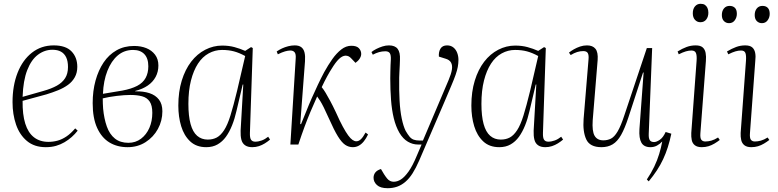

<svg xmlns="http://www.w3.org/2000/svg" viewBox="-20 -761 4095 1011"><path d="M263 -522Q326 -522 356.5 -490.5Q387 -459 387 -409Q387 -378 374 -354.5Q361 -331 338.5 -314.5Q316 -298 286.5 -286Q257 -274 224 -264L99 -230Q98 -158 113 -110Q128 -62 159 -38Q190 -14 235 -14Q260 -14 283.5 -20.5Q307 -27 330 -42.5Q353 -58 376 -85L389 -73Q375 -55 357.5 -39.5Q340 -24 319.5 -12Q299 0 275 7Q251 14 221 14Q161 14 122 -18.5Q83 -51 64.5 -105Q46 -159 46 -223Q46 -310 72.5 -377.5Q99 -445 148 -483.5Q197 -522 263 -522ZM338 -408Q338 -439 328.5 -459Q319 -479 301 -489Q283 -499 256 -499Q215 -499 180 -473Q145 -447 123.5 -392Q102 -337 99 -251L208 -282Q251 -294 279.5 -310Q308 -326 323 -349.5Q338 -373 338 -408Z M652 14Q597 14 556 -11Q515 -36 491.5 -87.5Q468 -139 468 -218Q468 -282 483 -336.5Q498 -391 525.5 -432Q553 -473 593.5 -496Q634 -519 686 -519Q722 -519 750.5 -507.5Q779 -496 796.5 -473Q814 -450 814 -416Q814 -383 799.5 -356Q785 -329 758 -310.5Q731 -292 692 -282V-280Q735 -281 767 -270.5Q799 -260 817 -236.5Q835 -213 835 -175Q835 -125 811.5 -82Q788 -39 746.5 -12.5Q705 14 652 14ZM656 -9Q694 -9 722.5 -30.5Q751 -52 766.5 -87.5Q782 -123 782 -167Q782 -206 768 -226.5Q754 -247 728 -254Q702 -261 667 -261Q636 -261 594.5 -256Q553 -251 521 -243Q521 -227 521.5 -216Q522 -205 523 -189Q528 -136 542.5 -95Q557 -54 585 -31.5Q613 -9 656 -9ZM522 -267 624 -284Q672 -293 702.5 -309Q733 -325 747 -351Q761 -377 761 -412Q761 -454 740 -476Q719 -498 681 -498Q634 -498 600 -469Q566 -440 545.5 -388Q525 -336 522 -267Z M1296 -62Q1295 -35 1302 -25Q1309 -15 1324 -15Q1341 -15 1358.5 -21.5Q1376 -28 1392 -41L1402 -26Q1389 -15 1374.5 -6Q1360 3 1343.5 8.5Q1327 14 1308 14Q1285 14 1270.5 4Q1256 -6 1251 -25.5Q1246 -45 1247 -73L1261 -316H1258L1225 -176Q1216 -136 1202 -101Q1188 -66 1169.5 -40.5Q1151 -15 1125.5 -0.5Q1100 14 1066 14Q1014 14 981.5 -16.5Q949 -47 934 -96.5Q919 -146 919 -205Q919 -278 937 -336.5Q955 -395 986.5 -436Q1018 -477 1060.5 -499Q1103 -521 1150 -521Q1185 -521 1214.5 -513Q1244 -505 1271 -493L1302 -513L1311 -508ZM1074 -26Q1101 -26 1121.5 -37Q1142 -48 1160 -75.5Q1178 -103 1193.5 -153Q1209 -203 1228 -281L1271 -466Q1240 -483 1212 -490.5Q1184 -498 1149 -498Q1112 -498 1079 -480Q1046 -462 1022.5 -426Q999 -390 985.5 -337Q972 -284 972 -214Q972 -150 983.5 -108Q995 -66 1018 -46Q1041 -26 1074 -26Z M1561 -108 1565 -107Q1579 -140 1592.5 -174.5Q1606 -209 1621.5 -244Q1637 -279 1653.5 -314Q1670 -349 1687 -381Q1708 -419 1730 -450Q1752 -481 1777 -500.5Q1802 -520 1830 -520Q1858 -520 1870 -507Q1882 -494 1882 -477Q1882 -465 1874 -452.5Q1866 -440 1852 -430L1830 -453Q1823 -461 1815.5 -464.5Q1808 -468 1799 -468Q1782 -467 1764.5 -450Q1747 -433 1727 -400Q1717 -385 1702.5 -358.5Q1688 -332 1674 -302Q1684 -290 1694.5 -272.5Q1705 -255 1718.5 -230Q1732 -205 1749 -169Q1769 -124 1785 -94.5Q1801 -65 1813.5 -48Q1826 -31 1836.5 -24Q1847 -17 1856 -17Q1869 -17 1880.5 -28Q1892 -39 1905 -63L1918 -53Q1908 -32 1896 -17Q1884 -2 1869.5 6Q1855 14 1838 14Q1816 14 1797.5 1.5Q1779 -11 1759 -43.5Q1739 -76 1712 -137Q1696 -173 1685 -195Q1674 -217 1665.5 -230.5Q1657 -244 1650 -253Q1631 -211 1615 -173Q1599 -135 1584 -94.5Q1569 -54 1551 0H1509L1537 -452Q1539 -476 1531.5 -485.5Q1524 -495 1509 -495Q1497 -495 1481 -490.5Q1465 -486 1443 -475L1437 -490Q1450 -499 1465 -506Q1480 -513 1497.5 -517.5Q1515 -522 1532 -522Q1554 -522 1566.5 -512.5Q1579 -503 1583.5 -484.5Q1588 -466 1586 -438Z M2187 85Q2170 124 2152.5 151.5Q2135 179 2114.5 196.5Q2094 214 2071 222Q2048 230 2021 230Q1983 230 1965 213.5Q1947 197 1947 175Q1947 159 1956.5 147Q1966 135 1986 129L2002 156Q2011 170 2018.5 179Q2026 188 2034.5 192Q2043 196 2053 196Q2072 196 2091 184Q2110 172 2131.5 142Q2153 112 2176 56L2200 0H2181Q2153 0 2127.5 -15Q2102 -30 2083 -62Q2064 -95 2053.5 -138.5Q2043 -182 2039 -235.5Q2035 -289 2035 -348Q2035 -364 2035.5 -382.5Q2036 -401 2036.5 -418.5Q2037 -436 2038 -448Q2039 -471 2032.5 -481Q2026 -491 2009 -491Q1992 -491 1976 -486.5Q1960 -482 1943 -473L1936 -487Q1947 -496 1962 -503.5Q1977 -511 1994 -516.5Q2011 -522 2028 -522Q2060 -522 2074 -503.5Q2088 -485 2086 -446Q2086 -438 2085 -417.5Q2084 -397 2083 -378Q2082 -359 2082 -352Q2081 -286 2084 -231.5Q2087 -177 2095.5 -136.5Q2104 -96 2116 -72Q2127 -53 2136.5 -41.5Q2146 -30 2158.5 -25.5Q2171 -21 2190 -21H2207L2342 -339Q2356 -372 2359.5 -394.5Q2363 -417 2355 -431.5Q2347 -446 2326 -452L2291 -463Q2289 -488 2299.5 -505Q2310 -522 2334 -522Q2354 -522 2367.5 -511Q2381 -500 2387.5 -482.5Q2394 -465 2394 -446Q2394 -427 2390.5 -408.5Q2387 -390 2379 -367Q2371 -344 2356.5 -310Q2342 -276 2320 -224Z M2839 -62Q2838 -35 2845 -25Q2852 -15 2867 -15Q2884 -15 2901.5 -21.5Q2919 -28 2935 -41L2945 -26Q2932 -15 2917.5 -6Q2903 3 2886.5 8.5Q2870 14 2851 14Q2828 14 2813.5 4Q2799 -6 2794 -25.5Q2789 -45 2790 -73L2804 -316H2801L2768 -176Q2759 -136 2745 -101Q2731 -66 2712.5 -40.5Q2694 -15 2668.5 -0.5Q2643 14 2609 14Q2557 14 2524.5 -16.5Q2492 -47 2477 -96.5Q2462 -146 2462 -205Q2462 -278 2480 -336.5Q2498 -395 2529.5 -436Q2561 -477 2603.5 -499Q2646 -521 2693 -521Q2728 -521 2757.5 -513Q2787 -505 2814 -493L2845 -513L2854 -508ZM2617 -26Q2644 -26 2664.5 -37Q2685 -48 2703 -75.5Q2721 -103 2736.5 -153Q2752 -203 2771 -281L2814 -466Q2783 -483 2755 -490.5Q2727 -498 2692 -498Q2655 -498 2622 -480Q2589 -462 2565.5 -426Q2542 -390 2528.5 -337Q2515 -284 2515 -214Q2515 -150 2526.5 -108Q2538 -66 2561 -46Q2584 -26 2617 -26Z M2976 -484Q2987 -493 3002 -501.5Q3017 -510 3034.5 -516Q3052 -522 3071 -522Q3101 -522 3115.5 -504Q3130 -486 3127 -445L3101 -128Q3097 -70 3111 -46Q3125 -22 3157 -22Q3179 -22 3197 -31Q3215 -40 3232 -68.5Q3249 -97 3268 -155L3386 -508H3414L3396 -56Q3395 -33 3401.5 -23Q3408 -13 3424 -13Q3437 -13 3454.5 -25Q3472 -37 3485 -66L3515 -57Q3507 -19 3496.5 14Q3486 47 3472 77Q3458 107 3439 136Q3420 165 3396 194L3386 184Q3409 150 3425 116.5Q3441 83 3451 50Q3461 17 3467 -15H3466Q3455 -3 3439.5 5.5Q3424 14 3405 14Q3371 14 3357.5 -9.5Q3344 -33 3347 -81L3369 -379H3366L3289 -143Q3270 -85 3250.5 -50.5Q3231 -16 3206 -1Q3181 14 3147 14Q3086 14 3067 -27Q3048 -68 3053 -134L3079 -449Q3081 -471 3075 -481.5Q3069 -492 3051 -492Q3035 -492 3019 -487Q3003 -482 2985 -471Z M3648 -441Q3650 -469 3644.5 -482Q3639 -495 3621 -495Q3607 -495 3591.5 -490.5Q3576 -486 3554 -475L3548 -490Q3572 -505 3595 -513.5Q3618 -522 3643 -522Q3668 -522 3680 -511.5Q3692 -501 3695.5 -482.5Q3699 -464 3697 -440L3668 -60Q3666 -34 3673 -25Q3680 -16 3694 -16Q3709 -16 3725.5 -20.5Q3742 -25 3761 -37L3770 -24Q3757 -14 3742 -5Q3727 4 3710.5 9Q3694 14 3675 14Q3652 14 3639 4Q3626 -6 3622.5 -23.5Q3619 -41 3620 -61ZM3628 -691Q3628 -714 3639.5 -727.5Q3651 -741 3669 -741Q3683 -741 3691.5 -735.5Q3700 -730 3705 -719.5Q3710 -709 3710 -694Q3710 -673 3699 -658.5Q3688 -644 3668 -644Q3651 -644 3639.5 -656.5Q3628 -669 3628 -691Z M3908 -441Q3910 -469 3905 -482Q3900 -495 3882 -495Q3868 -495 3852.5 -490.5Q3837 -486 3815 -475L3808 -490Q3833 -505 3856 -513.5Q3879 -522 3904 -522Q3929 -522 3941 -511.5Q3953 -501 3956.5 -482.5Q3960 -464 3957 -440L3929 -60Q3927 -34 3934 -25Q3941 -16 3955 -16Q3970 -16 3986.5 -20.5Q4003 -25 4022 -37L4031 -24Q4018 -14 4003 -5Q3988 4 3971.5 9Q3955 14 3936 14Q3913 14 3900 4Q3887 -6 3883 -23.5Q3879 -41 3880 -61ZM3781 -682Q3781 -703 3792 -716.5Q3803 -730 3822 -730Q3839 -730 3849.5 -720Q3860 -710 3860 -688Q3860 -669 3849 -654Q3838 -639 3819 -639Q3803 -639 3792 -650Q3781 -661 3781 -682ZM3954 -682Q3954 -703 3965 -716.5Q3976 -730 3995 -730Q4013 -730 4023 -719.5Q4033 -709 4033 -688Q4033 -669 4022 -654Q4011 -639 3992 -639Q3976 -639 3965 -650Q3954 -661 3954 -682Z"/></svg>

Font: Literata 60pt ExtraLight
Style: Italic
Weight: 250
Italic angle: -2°
Designer: Latin by Veronika Burian and Jose Scaglione. Greek by Irene Vlachou. Cyrillic by Vera Evstafieva
Foundry: TypeTogether
Version: Version 3.103;gftools[0.9.29]